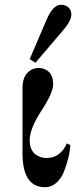

<svg xmlns="http://www.w3.org/2000/svg" viewBox="-20 -770 352 802"><path d="M74 -130V-401Q74 -444 94 -465Q114 -486 141 -486Q168 -486 185 -469Q202 -452 202 -418Q202 -382 152 -306Q104 -232 104 -184Q104 -163 111 -147.5Q118 -132 129 -124.5Q140 -117 151 -113.5Q162 -110 175 -110Q205 -110 226.5 -127Q248 -144 259 -171L274 -164Q272 -137 265.5 -110.5Q259 -84 247.5 -54Q236 -24 215 -6Q194 12 168 12Q74 12 74 -130ZM104 -523 176 -691Q202 -750 235 -750Q254 -750 266 -739Q278 -728 278 -709Q278 -684 245 -645L128 -508Z"/></svg>

Font: Old Standard TT
Style: Bold
Weight: 700
Designer: Alexey Kryukov <alexios@thessalonica.org.ru>
Version: Version 2.2